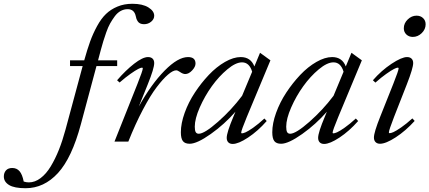

<svg xmlns="http://www.w3.org/2000/svg" viewBox="-300 -745 2259 1010"><path d="M-165.5 245.1Q-224.6 245.1 -252.2 228.3Q-279.8 211.4 -279.8 183.6Q-279.8 164.1 -268.6 151.4Q-257.3 138.7 -235.4 138.7Q-211.9 138.7 -197.3 155.5Q-182.6 172.4 -175.3 210Q-162.1 214.4 -147.9 214.4Q-116.2 214.4 -86.7 192.1Q-57.1 169.9 -33.2 130.4Q-9.3 90.8 9.8 43Q28.8 -4.9 44.4 -62.5L134.8 -397.5H68.4V-427.7H143.1Q159.2 -485.4 174.1 -526.6Q189 -567.9 210.7 -607.7Q232.4 -647.5 257.6 -671.6Q282.7 -695.8 317.9 -710.4Q353 -725.1 396.5 -725.1Q449.7 -725.1 480.5 -706.1Q511.2 -687 511.2 -662.1Q511.2 -644.5 495.4 -631.1Q479.5 -617.7 457.5 -617.7Q445.8 -617.7 437.5 -621.6Q429.2 -625.5 424.6 -632.8Q419.9 -640.1 417.7 -646.2Q415.5 -652.3 414.1 -660.2Q406.2 -696.8 371.6 -696.8Q352.1 -696.8 334.7 -687.3Q317.4 -677.7 303.7 -659.2Q290 -640.6 279.3 -621.6Q268.6 -602.5 258.8 -574.5Q249 -546.4 243.4 -528.1Q237.8 -509.8 230.5 -482.9L215.8 -427.7H316.4V-397.5H207.5L125.5 -91.8Q78.1 85.4 4.9 165.3Q-68.4 245.1 -165.5 245.1Z M302.2 0 423.3 -304.2Q451.2 -374.5 451.2 -385.3Q451.2 -389.2 446.8 -389.2Q440.9 -389.2 426.8 -382.1Q412.6 -375 386 -356.2Q359.4 -337.4 329.1 -311L315.9 -322.8Q360.4 -374.5 405.5 -409.7Q450.7 -444.8 478.5 -444.8Q494.1 -444.8 502.7 -436.5Q511.2 -428.2 511.2 -413.1Q511.2 -385.3 477.5 -301.8L430.2 -184.6Q495.6 -302.2 565.9 -373.5Q636.2 -444.8 689 -444.8Q728.5 -444.8 728.5 -410.6Q728.5 -393.6 710.7 -374.5Q692.9 -355.5 674.3 -355.5Q662.1 -355.5 645.5 -367.2Q634.8 -375 626.5 -375Q609.9 -375 583.5 -352.3Q557.1 -329.6 524.2 -286.4Q491.2 -243.2 451.7 -168.2Q412.1 -93.3 375 0Z M697.8 11.2Q672.9 11.2 662.1 -2.7Q651.4 -16.6 651.4 -49.3Q651.4 -95.7 671.4 -151.4Q691.4 -207 724.9 -257.8Q758.3 -308.6 798.6 -351.1Q838.9 -393.6 883.5 -419.2Q928.2 -444.8 966.3 -444.8Q1019 -444.8 1038.1 -395.5L1067.9 -467.3L1122.6 -427.7L998 -128.9Q968.8 -58.1 968.8 -47.4Q968.8 -43.5 972.7 -43.5Q979 -43.5 992.2 -49.1Q1005.4 -54.7 1032.5 -73.7Q1059.6 -92.8 1090.8 -121.6L1103 -108.4Q1056.2 -55.2 1005.1 -21.5Q954.1 12.2 924.3 12.2Q909.2 12.2 900.9 3.7Q892.6 -4.9 892.6 -20Q892.6 -47.9 928.2 -132.3L938.5 -157.2Q880.9 -91.3 808.6 -40Q736.3 11.2 697.8 11.2ZM724.6 -78.6Q724.6 -58.6 729.5 -50Q734.4 -41.5 745.6 -41.5Q775.4 -41.5 846.4 -104Q917.5 -166.5 973.6 -241.2L1026.4 -367.7Q1011.7 -417 973.1 -417Q939.9 -417 895.8 -380.1Q851.6 -343.3 814.2 -291.3Q776.9 -239.3 750.7 -179.7Q724.6 -120.1 724.6 -78.6Z M1178.7 11.2Q1153.8 11.2 1143.1 -2.7Q1132.3 -16.6 1132.3 -49.3Q1132.3 -95.7 1152.3 -151.4Q1172.4 -207 1205.8 -257.8Q1239.3 -308.6 1279.5 -351.1Q1319.8 -393.6 1364.5 -419.2Q1409.2 -444.8 1447.3 -444.8Q1500 -444.8 1519 -395.5L1548.8 -467.3L1603.5 -427.7L1479 -128.9Q1449.7 -58.1 1449.7 -47.4Q1449.7 -43.5 1453.6 -43.5Q1460 -43.5 1473.1 -49.1Q1486.3 -54.7 1513.4 -73.7Q1540.5 -92.8 1571.8 -121.6L1584 -108.4Q1537.1 -55.2 1486.1 -21.5Q1435.1 12.2 1405.3 12.2Q1390.1 12.2 1381.8 3.7Q1373.5 -4.9 1373.5 -20Q1373.5 -47.9 1409.2 -132.3L1419.4 -157.2Q1361.8 -91.3 1289.6 -40Q1217.3 11.2 1178.7 11.2ZM1205.6 -78.6Q1205.6 -58.6 1210.4 -50Q1215.3 -41.5 1226.6 -41.5Q1256.3 -41.5 1327.4 -104Q1398.4 -166.5 1454.6 -241.2L1507.3 -367.7Q1492.7 -417 1454.1 -417Q1420.9 -417 1376.7 -380.1Q1332.5 -343.3 1295.2 -291.3Q1257.8 -239.3 1231.7 -179.7Q1205.6 -120.1 1205.6 -78.6Z M1871.6 -550.8Q1851.1 -550.8 1837.6 -563.7Q1824.2 -576.7 1824.2 -596.2Q1824.2 -622.6 1844.7 -642.6Q1865.2 -662.6 1891.1 -662.6Q1912.1 -662.6 1925.5 -649.9Q1939 -637.2 1939 -617.2Q1939 -590.8 1918.5 -570.8Q1897.9 -550.8 1871.6 -550.8ZM1699.2 11.2Q1684.1 11.2 1675.5 2.4Q1667 -6.3 1667 -21.5Q1667 -48.8 1700.7 -132.8L1769 -304.2Q1796.9 -374.5 1796.9 -385.3Q1796.9 -389.2 1792.5 -389.2Q1786.6 -389.2 1772.5 -382.1Q1758.3 -375 1731.7 -356.2Q1705.1 -337.4 1674.8 -310.5L1661.6 -322.8Q1706.1 -374 1759.5 -409.4Q1813 -444.8 1841.3 -444.8Q1856.4 -444.8 1865 -436.5Q1873.5 -428.2 1873.5 -413.1Q1873.5 -387.2 1840.3 -301.8L1772.9 -129.9Q1745.6 -59.6 1745.6 -48.3Q1745.6 -44.4 1749.5 -44.4Q1756.3 -44.4 1769.5 -50Q1782.7 -55.7 1810.1 -74.5Q1837.4 -93.3 1869.1 -122.1L1881.3 -108.9Q1833.5 -56.2 1781.5 -22.5Q1729.5 11.2 1699.2 11.2Z"/></svg>

Font: Elstob
Style: Italic
Weight: 400
Italic angle: -20°
Designer: Peter S. Baker
Version: Version 1.015